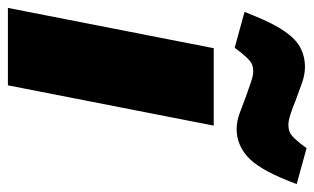

<svg xmlns="http://www.w3.org/2000/svg" viewBox="-175 -621 796 486"><g transform="rotate(90 223.0 -378.0)"><path d="M0 0 102 -521H298L196 0ZM101 -574 10 -599 19 -621Q40 -673 60 -701.5Q80 -730 102 -741Q124 -752 149 -752Q170 -752 192.5 -743.5Q215 -735 235 -728Q254 -720 270 -715Q286 -710 296 -710Q312 -710 321.5 -717.5Q331 -725 343 -740L355 -756L446 -731L437 -708Q407 -633 376 -606Q345 -579 307 -579Q287 -579 265.5 -587Q244 -595 223 -603Q206 -609 188.5 -615Q171 -621 161 -621Q145 -621 135.5 -613.5Q126 -606 113 -590Z"/></g></svg>

Font: REM ExtraBold
Style: Italic
Weight: 800
Italic angle: -11°
Designer: Octavio Pardo
Foundry: Ashler Design
Version: Version 1.005;gftools[0.9.28]